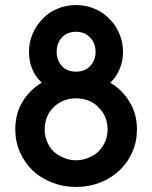

<svg xmlns="http://www.w3.org/2000/svg" viewBox="-20 -738 607 766"><path d="M283.2 7.8Q232.4 7.8 187.5 -9.8Q142.6 -27.3 110.4 -57.6Q78.1 -88.9 59.6 -130.9Q41 -172.9 41 -221.7Q41 -284.2 69.3 -331.1Q97.7 -378.9 146.5 -408.2Q95.7 -456.1 95.7 -531.2Q95.7 -570.3 110.4 -603.5Q125 -637.7 150.4 -663.1Q174.8 -689.5 209 -703.1Q243.2 -717.8 283.2 -717.8Q323.2 -717.8 357.4 -703.1Q390.6 -689.5 416 -663.1Q442.4 -637.7 456.1 -603.5Q470.7 -570.3 470.7 -531.2Q470.7 -493.2 457 -461.9Q444.3 -430.7 419.9 -408.2Q468.8 -378.9 497.1 -331.1Q526.4 -284.2 526.4 -221.7Q526.4 -172.9 507.8 -130.9Q489.3 -88.9 456.1 -57.6Q423.8 -27.3 379.9 -9.8Q335 7.8 283.2 7.8ZM283.2 -98.6Q310.5 -98.6 335 -109.4Q358.4 -119.1 374 -134.8Q390.6 -152.3 400.4 -174.8Q409.2 -197.3 409.2 -221.7Q409.2 -247.1 400.4 -269.5Q390.6 -293 374 -308.6Q358.4 -326.2 335 -335.9Q310.5 -345.7 283.2 -345.7Q254.9 -345.7 232.4 -335.9Q209 -326.2 192.4 -308.6Q175.8 -293 167 -269.5Q158.2 -247.1 158.2 -221.7Q158.2 -197.3 167 -174.8Q175.8 -152.3 192.4 -134.8Q209 -119.1 232.4 -109.4Q254.9 -98.6 283.2 -98.6ZM283.2 -452.1Q318.4 -452.1 339.8 -474.6Q361.3 -498 361.3 -531.2Q361.3 -565.4 339.8 -587.9Q318.4 -611.3 283.2 -611.3Q248 -611.3 226.6 -587.9Q206.1 -565.4 206.1 -531.2Q206.1 -498 226.6 -474.6Q248 -452.1 283.2 -452.1Z"/></svg>

Font: SSportsD
Style: Medium
Weight: 400
Designer: Swiss Typefaces
Version: Version 1.000